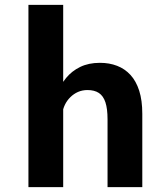

<svg xmlns="http://www.w3.org/2000/svg" viewBox="-20 -770 690 790"><path d="M97 0V-750H240V0ZM422.5 0V-279Q422.5 -322.5 413.8 -349Q405 -375.5 386.8 -387.5Q368.5 -399.5 340 -399.5Q319 -399.5 301.2 -391.8Q283.5 -384 269.5 -370.2Q255.5 -356.5 247 -338.8Q238.5 -321 236.5 -302L205.5 -317Q205.5 -351.5 217 -386Q228.5 -420.5 251.8 -449Q275 -477.5 309.8 -494.5Q344.5 -511.5 391 -511.5Q430 -511.5 461.8 -499.2Q493.5 -487 516.8 -461.8Q540 -436.5 552.8 -396.8Q565.5 -357 565.5 -301.5V0Z"/></svg>

Font: Trispace Thin SemiBold
Style: Regular
Weight: 600
Version: Version 1.210